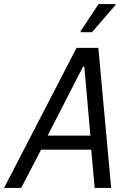

<svg xmlns="http://www.w3.org/2000/svg" viewBox="-47 -923 639 943"><path d="M-27 0 329 -688H436L499 0H418L401 -188H155L57 0ZM187 -257H397L367 -596H361ZM349 -765V-770L437 -903H520V-898L405 -765Z"/></svg>

Font: Saira SemiCondensed
Style: Italic
Weight: 400
Width: 4
Italic angle: -12°
Designer: Hector Gatti with collaboration of the Omnibus-Type team
Foundry: Omnibus-Type
Version: Version 1.101